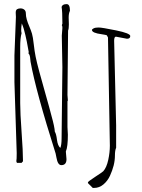

<svg xmlns="http://www.w3.org/2000/svg" viewBox="-20 -799 697 942"><path d="M412.1 100.1 411.1 96.2Q411.1 91.8 447 68.6Q482.9 45.4 486.8 41Q502.9 22.9 511 -14.2Q519 -51.3 519 -84Q519 -84 509.8 -615.2L503.9 -626Q499.5 -627.9 479.5 -630.9Q431.2 -637.2 431.2 -651.9Q431.2 -655.8 439.5 -659.9Q447.8 -664.1 463.9 -664.1Q480 -664.1 549.6 -649.9Q619.1 -635.7 619.1 -622.3Q619.1 -608.9 603 -608.9L548.8 -619.1Q540 -619.1 540 -599.1L549.8 -184.1V-74.2Q543.9 -61 543.9 -36.6Q543.9 -12.2 537.6 12.9Q531.2 38.1 519.5 63.5Q507.8 88.9 487.3 106Q466.8 123 441.9 123H435.1ZM303.2 -54.2 306.2 -18.1Q306.2 11.2 280.8 11.2Q263.2 11.2 256.8 -26.4Q253.4 -43.9 252.9 -45.9Q155.3 -354 129.9 -496.1Q128.9 -500.5 128.4 -509.8Q127.4 -529.8 119.1 -538.1L121.1 -543Q114.7 -580.1 111.6 -594.5Q108.4 -608.9 104.5 -627Q97.7 -658.7 86.9 -684.1Q84 -663.6 84 -652.8Q84 -642.1 85.9 -636.2Q79.1 -612.8 79.1 -566.9V-293Q79.1 -245.1 85.9 -150.4Q92.8 -55.7 92.8 -7.8L85.9 0H63L60.1 -7.8Q62 -15.6 62 -47.9L50.8 -396V-526.9L58.1 -715.8L57.1 -736.8Q57.1 -749.5 63.7 -753.7Q70.3 -757.8 80.8 -757.8Q91.3 -757.8 99.1 -751.7Q106.9 -745.6 106.9 -732.4Q106.9 -719.2 111.3 -703.6Q115.7 -688 124 -668.7Q132.3 -649.4 137 -633.5Q141.6 -617.7 145.5 -582.8Q149.4 -547.9 154.8 -521Q160.2 -494.1 172.4 -448.7Q184.6 -403.3 200.4 -348.1Q216.3 -293 220.7 -275.6Q225.1 -258.3 232.4 -231.4Q248 -175.8 249 -152.8Q255.9 -142.6 259.5 -113.3Q263.2 -84 275.9 -73.2Q282.2 -87.4 282.2 -121.1L286.1 -469.2L283.2 -624L286.1 -662.1Q286.1 -672.9 283.2 -674.8L286.1 -683.1Q286.1 -744.6 282.2 -765.1Q286.1 -778.8 307.1 -778.8Q323.2 -778.8 323.2 -746.1Q316.9 -733.4 316.9 -712.9L317.9 -679.2Q317.9 -657.7 314 -648.9L311 -333Q311 -323.7 313 -306.2L311 -301.8V-175.8L313 -138.2Q313 -78.6 303.2 -56.2Z"/></svg>

Font: Amatic SC
Style: Regular
Weight: 400
Version: Version 1.004